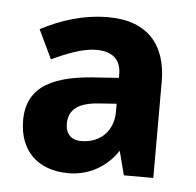

<svg xmlns="http://www.w3.org/2000/svg" viewBox="-36 -759 437 429"><g transform="rotate(5 182.0 -544.5)"><path d="M191 -722C133 -722 82 -704 40 -682L71 -617C107 -634 142 -647 170 -647C209 -647 226 -628 226 -597V-589L183 -586C84 -581 21 -555 21 -476C21 -408 63 -367 132 -367C177 -367 217 -389 242 -427L256 -373H322V-589C322 -669 281 -722 191 -722ZM184 -528 226 -531V-513C226 -470 197 -441 154 -441C134 -441 119 -452 119 -477C119 -502 132 -524 184 -528Z"/></g></svg>

Font: Noto Sans Telugu SemiCondensed
Style: Bold
Weight: 700
Width: 4
Designer: Jelle Bosma - Monotype Design Team
Foundry: Monotype Imaging Inc.
Version: Version 2.005